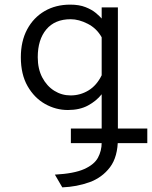

<svg xmlns="http://www.w3.org/2000/svg" viewBox="-20 -543 656 829"><path d="M249 266 217 211Q300 206.5 343.5 187Q387 167.5 403 137.8Q419 108 419 73V-136Q396 -107 360 -87.5Q324 -68 273 -68Q221 -68 174.5 -94.2Q128 -120.5 99 -171.2Q70 -222 70 -296Q70 -365 97.2 -416Q124.5 -467 172.5 -495Q220.5 -523 283 -523Q322 -523 349.2 -512.2Q376.5 -501.5 393.5 -487.2Q410.5 -473 419 -463V-511H489V55Q489 134 455 179Q421 224 366.2 243.8Q311.5 263.5 249 266ZM285 -131Q326.5 -131 362 -152.5Q397.5 -174 419 -218V-382Q397.5 -420.5 359 -440.2Q320.5 -460 285 -460Q217 -460 180 -416Q143 -372 143 -296Q143 -245.5 162.5 -208.5Q182 -171.5 214.2 -151.2Q246.5 -131 285 -131ZM286 75V12H616V75Z"/></svg>

Font: Overpass Mono Light
Style: Regular
Weight: 300
Monospace: yes
Designer: Delve Withrington, Dave Bailey
Foundry: Delve Fonts LLC
Version: Version 4.000